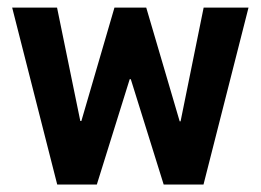

<svg xmlns="http://www.w3.org/2000/svg" viewBox="-20 -496 702 516"><path d="M373 -475.6 462.9 -169.9H465.3L527.3 -475.6H647.9L526.9 0H419.9L331.5 -283.2H328.6L240.2 0H133.8L12.7 -475.6H133.3L195.8 -170.9H198.7L287.6 -475.6Z"/></svg>

Font: Yantramanav
Style: Bold
Weight: 700
Version: Version 1.001;PS 1.0;hotconv 1.0.72;makeotf.lib2.5.5900; ttf